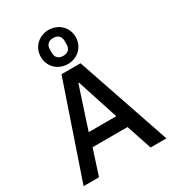

<svg xmlns="http://www.w3.org/2000/svg" viewBox="-230 -1115 1122 1241"><g transform="rotate(-30 331.0 -494.0)"><path d="M522 0 459 -189H198L137 0H22L260 -698H402L640 0ZM331 -594H326L225 -286H431ZM330 -734Q303 -734 279 -743.5Q255 -753 237.5 -770Q220 -787 210 -810.5Q200 -834 200 -861Q200 -888 210 -911.5Q220 -935 237.5 -952Q255 -969 279 -978.5Q303 -988 330 -988Q357 -988 381 -978.5Q405 -969 422.5 -952Q440 -935 450 -911.5Q460 -888 460 -861Q460 -834 450 -810.5Q440 -787 422.5 -770Q405 -753 381 -743.5Q357 -734 330 -734ZM330 -795Q356 -795 370.5 -809Q385 -823 385 -848V-875Q385 -900 370.5 -914Q356 -928 330 -928Q304 -928 289.5 -914Q275 -900 275 -875V-848Q275 -823 289.5 -809Q304 -795 330 -795Z"/></g></svg>

Font: IBM Plex Sans Thai Medium
Style: Regular
Weight: 500
Designer: Mike Abbink, Paul van der Laan, Pieter van Rosmalen, Ben Mitchell, Mark Frömberg
Foundry: Bold Monday
Version: Version 1.1